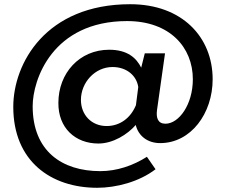

<svg xmlns="http://www.w3.org/2000/svg" viewBox="-20 -671 1072 911"><path d="M441 220C531 220 640 192 718 132L677 73C611 115 534 141 456 141C273 141 135 45 135 -167C135 -292 228 -571 583 -571C786 -571 895 -446 895 -295C895 -175 829 -84 765 -84C729 -84 720 -112 725 -149L763 -418H667L650 -350C627 -396 585 -435 498 -435C357 -435 257 -324 257 -183C256 -64 337 10 447 10C516 10 585 -33 624 -78C637 -25 681 8 740 8C886 8 989 -133 989 -295C989 -494 845 -651 598 -651C197 -651 43 -370 43 -164C43 94 222 220 441 220ZM486 -73C414 -73 364 -126 364 -197C364 -279 430 -353 514 -353C580 -353 628 -313 636 -258L625 -172C600 -111 549 -73 486 -73Z"/></svg>

Font: Reem Kufi
Style: Regular
Weight: 400
Designer: Khaled Hosny
Version: Version 0.007